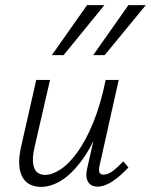

<svg xmlns="http://www.w3.org/2000/svg" viewBox="-20 -726 591 752"><path d="M140 6Q118 6 99.5 -2.5Q81 -11 69.5 -29.5Q58 -48 55.5 -78.5Q53 -109 63 -153L122 -413H176L117 -157Q103 -101 113 -71Q123 -41 157 -41Q184 -41 217 -62.5Q250 -84 283 -129.5Q316 -175 345 -245.5Q374 -316 394 -413H426Q402 -302 368.5 -222.5Q335 -143 296.5 -92.5Q258 -42 218.5 -18Q179 6 140 6ZM361 5Q345 5 334 -3.5Q323 -12 319.5 -28Q316 -44 322 -69L400 -413H445L371 -82Q366 -62 369 -52Q372 -42 386 -42Q403 -42 421.5 -56Q440 -70 463 -94L483 -70Q450 -35 419.5 -15Q389 5 361 5ZM183 -510 321 -706H389L229 -510ZM345 -510 483 -706H551L390 -510Z"/></svg>

Font: Ysabeau Infant Light
Style: Italic
Weight: 300
Italic angle: -12°
Designer: Christian Thalmann (Catharsis Fonts)
Version: Version 2.001;gftools[0.9.30]; featfreeze: ss01,ss02,lnum